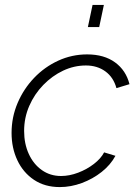

<svg xmlns="http://www.w3.org/2000/svg" viewBox="-20 -750 562 780"><path d="M223 10Q162 10 118 -19.5Q74 -49 50.5 -99Q27 -149 27 -210Q27 -274 51.5 -331.5Q76 -389 118.5 -433.5Q161 -478 216.5 -503.5Q272 -529 334 -529Q403 -529 447.5 -496.5Q492 -464 506 -408L453 -392Q441 -436 408 -460Q375 -484 329 -484Q281 -484 236.5 -463Q192 -442 156 -405Q120 -368 99 -320Q78 -272 78 -218Q78 -166 97 -124.5Q116 -83 150 -59Q184 -35 228 -35Q262 -35 297.5 -48.5Q333 -62 361.5 -84Q390 -106 403 -131L449 -117Q429 -80 393 -51.5Q357 -23 312.5 -6.5Q268 10 223 10ZM337 -640 356 -730H402L383 -640Z"/></svg>

Font: Raleway Light
Style: Italic
Weight: 300
Italic angle: -12°
Designer: Matt McInerney, Pablo Impallari, Rodrigo Fuenzalida
Foundry: Matt McInerney, Pablo Impallari, Rodrigo Fuenzalida
Version: Version 4.026